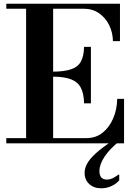

<svg xmlns="http://www.w3.org/2000/svg" viewBox="-20 -774 734 1037"><path d="M14 0V-28H445Q498 -28 534.5 -57.5Q571 -87 591.5 -135Q612 -183 613 -240H650V0ZM121 -15V-749H267V-15ZM434 -216Q433 -268 417 -299.5Q401 -331 364 -345.5Q327 -360 263 -360V-387Q327 -387 364.5 -400Q402 -413 417.5 -442.5Q433 -472 434 -521H471V-216ZM590 -552Q589 -599 569.5 -638.5Q550 -678 515 -702.5Q480 -727 430 -727H14V-754H628V-552ZM527 243Q487 243 462 220Q437 197 437 160Q437 134 451 109Q465 84 496.5 55Q528 26 582 -10H623Q572 31 544.5 72.5Q517 114 517 150Q517 196 558 196Q572 196 586.5 189.5Q601 183 620 169H624V200Q608 219 582 231Q556 243 527 243Z"/></svg>

Font: Libre Bodoni Medium
Style: Regular
Weight: 500
Designer: Pablo Impallari, Rodrigo Fuenzalida
Foundry: Impallari Type
Version: Version 2.005;gftools[0.9.23]